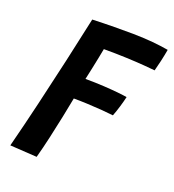

<svg xmlns="http://www.w3.org/2000/svg" viewBox="-123 -752 776 854"><g transform="rotate(20 265.5 -324.5)"><path d="M146 6.5 18.5 -1.5Q46 -108.5 72.2 -219.8Q98.5 -331 123.2 -441Q148 -551 169.5 -652Q225 -654 273.5 -654.5Q322 -655 363 -654.5Q415 -653.5 455.8 -649.8Q496.5 -646 531 -640Q526.5 -614 519.8 -584.2Q513 -554.5 507.5 -534.5Q489.5 -536.5 454.2 -539.2Q419 -542 370.2 -544Q321.5 -546 263 -546Q260 -529 254.5 -502.2Q249 -475.5 243 -446.5Q237 -417.5 231.5 -393.5Q278 -393.5 320 -391Q362 -388.5 391.8 -385.2Q421.5 -382 431 -380Q426 -358 418.2 -332Q410.5 -306 401.5 -283Q377 -286 344 -288.5Q311 -291 276.2 -292.5Q241.5 -294 212.5 -294Q204.5 -251.5 193.8 -199.8Q183 -148 171 -94.5Q159 -41 146 6.5Z"/></g></svg>

Font: Grandstander Thin Medium
Style: Italic
Weight: 500
Italic angle: -15°
Version: Version 1.200